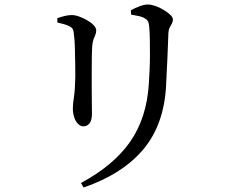

<svg xmlns="http://www.w3.org/2000/svg" viewBox="-20 -775 1040 854"><path d="M340 39Q485 -39 558.5 -144Q632 -249 642 -401Q644 -433 645.5 -467Q647 -501 647 -534Q647 -567 646.5 -597.5Q646 -628 644 -652Q643 -666 640 -676Q637 -686 623 -694Q614 -700 597.5 -703.5Q581 -707 563 -710L562 -729Q579 -739 600.5 -747Q622 -755 637 -755Q652 -755 671 -748.5Q690 -742 708 -731Q726 -720 737.5 -709Q749 -698 749 -689Q749 -678 744.5 -670Q740 -662 735 -653Q730 -644 729 -628Q728 -606 727 -576Q726 -546 724.5 -514Q723 -482 721.5 -452Q720 -422 719 -399Q711 -223 618.5 -112Q526 -1 352 59ZM351 -213Q338 -213 327 -224Q316 -235 310 -253.5Q304 -272 304 -293Q304 -313 309 -344.5Q314 -376 315 -434Q315 -458 314.5 -494Q314 -530 313 -565.5Q312 -601 309 -619Q308 -636 304.5 -644Q301 -652 289 -658Q278 -664 264.5 -667.5Q251 -671 235 -675V-694Q251 -700 268 -704Q285 -708 299 -708Q314 -708 332 -701.5Q350 -695 367.5 -685Q385 -675 396.5 -663Q408 -651 408 -640Q408 -629 404 -620Q400 -611 396 -600Q392 -589 390 -570Q389 -557 388.5 -527.5Q388 -498 388 -460V-384Q388 -346 388.5 -315.5Q389 -285 389 -270Q389 -239 378 -226Q367 -213 351 -213Z"/></svg>

Font: Noto Serif HK ExtraLight Medium
Style: Regular
Weight: 500
Version: Version 2.002-H1;hotconv 1.1.0;makeotfexe 2.6.0